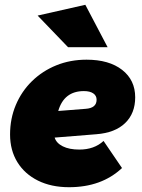

<svg xmlns="http://www.w3.org/2000/svg" viewBox="-20 -770 592 801"><path d="M268 11Q194 11 138.5 -16.5Q83 -44 52.5 -93.5Q22 -143 22 -209Q22 -275 46 -332Q70 -389 113.5 -431.5Q157 -474 215 -497.5Q273 -521 341 -521Q435 -521 489.5 -478.5Q544 -436 544 -364Q544 -297 502 -256.5Q460 -216 382 -210L208 -196Q215 -173 242 -159.5Q269 -146 311 -146Q373 -146 412 -182L489 -69Q404 11 268 11ZM330 -390Q247 -390 223 -307L337 -316Q383 -319 383 -354Q383 -371 369 -380.5Q355 -390 330 -390ZM264 -573 137 -705 336 -750 429 -573Z"/></svg>

Font: Livvic Black
Style: Italic
Weight: 900
Italic angle: -10°
Designer: Jacques Le Bailly, Baron von Fonthausen
Version: Version 1.001; ttfautohint (v1.8.2)